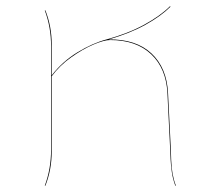

<svg xmlns="http://www.w3.org/2000/svg" viewBox="-20 -589 685 609"><path d="M538 0H536Q528 -22 525 -43Q522 -64 521 -84Q520 -104 520 -110L511 -294Q507 -372 459.5 -417Q412 -462 329 -462Q310 -462 276 -447.5Q242 -433 205.5 -407Q169 -381 144 -347V-108Q144 -51 124 0H122Q142 -53 142 -115V-442Q142 -503 122 -556H124Q144 -505 144 -449V-448V-350Q178 -394 225.5 -423Q273 -452 318 -464Q387 -483 438 -511Q489 -539 519 -569L521 -568Q491 -538 441.5 -510.5Q392 -483 325 -464Q412 -465 460.5 -419.5Q509 -374 513 -294L522 -113Q522 -107 523 -82Q524 -57 527.5 -37.5Q531 -18 538 0Z"/></svg>

Font: FiraGO Two
Style: Regular
Weight: 100
Designer: bBox Type
Foundry: bBox Type GmbH
Version: Version 1.001